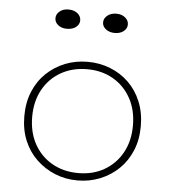

<svg xmlns="http://www.w3.org/2000/svg" viewBox="-51 -741 710 803"><g transform="rotate(5 303.5 -339.5)"><path d="M304 15Q253 15 209 -3Q165 -21 131 -53.5Q97 -86 78 -131.5Q59 -177 59 -234Q59 -291 78 -337Q97 -383 131 -415.5Q165 -448 209 -465.5Q253 -483 304 -483Q354 -483 398.5 -465.5Q443 -448 476.5 -415.5Q510 -383 529 -337Q548 -291 548 -234Q548 -177 529 -131.5Q510 -86 476.5 -53.5Q443 -21 398.5 -3Q354 15 304 15ZM304 -16Q366 -16 413.5 -43.5Q461 -71 488 -120Q515 -169 515 -234Q515 -299 488 -348Q461 -397 413.5 -424.5Q366 -452 304 -452Q242 -452 194 -424.5Q146 -397 119 -348Q92 -299 92 -234Q92 -169 119 -120Q146 -71 194 -43.5Q242 -16 304 -16ZM405 -613Q383 -613 368 -624.5Q353 -636 353 -653Q353 -670 368 -682Q383 -694 405 -694Q428 -694 442.5 -682Q457 -670 457 -653Q457 -636 442.5 -624.5Q428 -613 405 -613ZM204 -613Q182 -613 167.5 -624.5Q153 -636 153 -653Q153 -670 167.5 -682Q182 -694 204 -694Q228 -694 242.5 -682Q257 -670 257 -653Q257 -636 242.5 -624.5Q228 -613 204 -613Z"/></g></svg>

Font: BioRhyme ExtraBold ExtraLight
Style: Regular
Weight: 250
Version: Version 1.600;gftools[0.9.33]